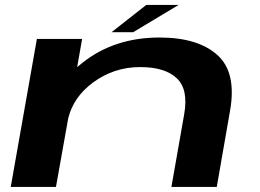

<svg xmlns="http://www.w3.org/2000/svg" viewBox="-20 -740 1030 760"><path d="M22.5 0 126 -586H305L285.5 -474.5Q297 -484 309 -493.5Q434 -591.5 611.5 -591.5Q763 -591.5 840.2 -522.5Q917.5 -453.5 890.5 -301L838 0H658.5L709 -287.5Q726.5 -386 679.8 -430.2Q633 -474.5 534.5 -474.5Q430.5 -474.5 347 -412.5Q270.5 -355.5 250 -271.5L201.5 0ZM421.5 -612.5 559 -720.5H687L507 -612.5Z"/></svg>

Font: Anybody UltraExpanded SemiBold
Style: Italic
Weight: 600
Width: 9
Italic angle: -10°
Designer: Tyler Finck
Foundry: Etcetera Type Company
Version: Version 1.010; ttfautohint (v1.8.3) -l 8 -r 50 -G 200 -x 14 